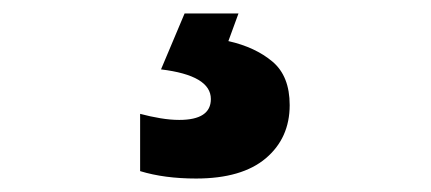

<svg xmlns="http://www.w3.org/2000/svg" viewBox="-20 -25 640 285"><path d="M271 240Q224 240 188 229V144Q203 148 218 150.5Q233 153 246 153Q293 153 293 122Q293 87 219 78L254 -5H334L319 36Q359 45 384.5 66.5Q410 88 410 131Q410 180 374.5 210Q339 240 271 240Z"/></svg>

Font: Noto Sans Mono ExtraBold
Style: Regular
Weight: 800
Designer: Monotype Design Team
Foundry: Monotype Imaging Inc.
Version: Version 2.014